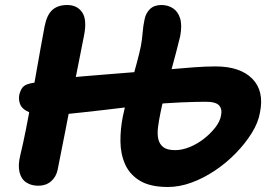

<svg xmlns="http://www.w3.org/2000/svg" viewBox="-20 -729 1082 766"><path d="M650 17Q579 17 538 -8Q497 -33 479 -74Q461 -115 460.5 -164.5Q460 -214 470 -264Q478 -302 488 -339.5Q498 -377 508 -413Q518 -449 527 -482.5Q536 -516 542 -545Q547 -572 549 -598.5Q551 -625 557 -653Q562 -677 578.5 -693Q595 -709 624 -709Q650 -709 670 -696Q690 -683 698.5 -656Q707 -629 699 -585Q692 -556 681.5 -516Q671 -476 659 -432.5Q647 -389 636.5 -349Q626 -309 620 -278Q614 -249 610.5 -222Q607 -195 611.5 -174.5Q616 -154 631.5 -142Q647 -130 679 -130Q706 -130 736 -142Q766 -154 793 -175Q820 -196 839 -220.5Q858 -245 862 -269Q867 -294 854 -308.5Q841 -323 801 -323Q763 -323 702 -320.5Q641 -318 572 -311Q541 -308 497 -302.5Q453 -297 405.5 -291.5Q358 -286 312.5 -281Q267 -276 232 -272.5Q197 -269 181 -269Q126 -269 98 -280.5Q70 -292 61.5 -310.5Q53 -329 57 -351Q61 -368 69.5 -379.5Q78 -391 100 -396Q135 -404 190.5 -411.5Q246 -419 311 -424.5Q376 -430 439.5 -435Q503 -440 552 -444Q605 -448 656 -452.5Q707 -457 753.5 -460.5Q800 -464 840 -464Q938 -464 986.5 -415Q1035 -366 1017 -279Q1010 -239 984 -197.5Q958 -156 920.5 -117.5Q883 -79 837.5 -48.5Q792 -18 744 -0.5Q696 17 650 17ZM133 12Q105 12 85 -1Q65 -14 58 -41.5Q51 -69 61 -110Q72 -155 83 -210.5Q94 -266 104.5 -325.5Q115 -385 125 -441.5Q135 -498 143.5 -545.5Q152 -593 158 -624Q167 -670 189 -689.5Q211 -709 248 -709Q288 -709 308 -679.5Q328 -650 315 -586Q295 -486 276 -389Q257 -292 240.5 -206Q224 -120 210 -52Q204 -23 183.5 -5.5Q163 12 133 12Z"/></svg>

Font: Shantell Sans
Style: Bold Italic
Weight: 700
Italic angle: -11°
Designer: Stephen Nixon, Anya Danilova, Shantell Martin
Foundry: Arrow Type
Version: Version 1.011;[c5ecc13dd]